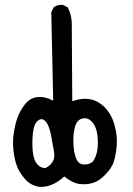

<svg xmlns="http://www.w3.org/2000/svg" viewBox="-20 -762 540 777"><path d="M138.7 -5.9Q103.5 -11.7 81.1 -37.6Q58.6 -63.5 48.8 -88.9Q39.1 -114.3 34.7 -150.9Q30.3 -187.5 35.6 -223.1Q41 -258.8 50.8 -286.1Q60.5 -313.5 81.1 -339.8Q101.6 -366.2 132.3 -369.1Q163.1 -372.1 195.3 -354.5L187.5 -712.9L197.3 -732.4Q212.9 -744.1 234.4 -742.2L253.9 -732.4Q272.5 -697.3 270.5 -652.3L272.5 -352.5Q311.5 -366.2 344.7 -360.4Q377.9 -354.5 405.3 -326.2Q432.6 -297.9 444.3 -252.9Q456.1 -208 452.1 -169.9Q448.2 -131.8 440.4 -107.4Q432.6 -83 407.2 -56.2Q381.8 -29.3 355.5 -21.5Q329.1 -13.7 300.8 -17.6Q272.5 -21.5 240.2 -47.9Q189.5 -2 138.7 -5.9ZM164.1 -82Q183.6 -91.8 193.4 -107.9Q203.1 -124 198.2 -150.4Q193.4 -176.8 186.5 -214.8Q179.7 -252.9 165 -270Q150.4 -287.1 133.8 -273.9Q117.2 -260.7 113.3 -224.6Q109.4 -188.5 112.3 -152.3Q115.2 -116.2 129.9 -98.6Q144.5 -81.1 164.1 -82ZM338.9 -98.6 354.5 -106.4Q370.1 -127.9 374 -155.3Q377.9 -182.6 374 -215.8Q370.1 -249 352.5 -268.6Q335 -288.1 312.5 -282.2Q290 -276.4 282.2 -244.1Q274.4 -211.9 277.8 -169.9Q281.2 -127.9 294.4 -109.4Q307.6 -90.8 338.9 -98.6Z"/></svg>

Font: JasonHandwriting4
Style: Regular
Weight: 400
Version: Version 1.01.21